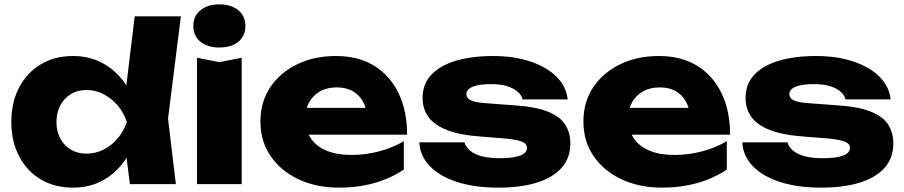

<svg xmlns="http://www.w3.org/2000/svg" viewBox="-20 -845 4149 881"><path d="M576 0 549 -214 584 -284 550 -372 598 -770H810L751 -301L787 0ZM620 -285Q606 -195 564.5 -127Q523 -59 459.5 -21.5Q396 16 315 16Q231 16 167.5 -21.5Q104 -59 68 -127.5Q32 -196 32 -285Q32 -376 68 -444Q104 -512 167.5 -550Q231 -588 315 -588Q396 -588 459.5 -550.5Q523 -513 565 -445.5Q607 -378 620 -285ZM239 -285Q239 -243 256.5 -210Q274 -177 305 -158.5Q336 -140 376 -140Q418 -140 455 -158.5Q492 -177 520 -210Q548 -243 562 -285Q548 -328 520 -361Q492 -394 455 -413Q418 -432 376 -432Q336 -432 305 -413Q274 -394 256.5 -361Q239 -328 239 -285Z M884 -580 987 -560 1089 -580V0H884ZM986 -627Q933 -627 900 -653.5Q867 -680 867 -726Q867 -771 900 -798Q933 -825 986 -825Q1041 -825 1073.5 -798Q1106 -771 1106 -726Q1106 -680 1073.5 -653.5Q1041 -627 986 -627Z M1536 16Q1432 16 1350.5 -22Q1269 -60 1222 -128.5Q1175 -197 1175 -288Q1175 -377 1220 -444.5Q1265 -512 1343.5 -550Q1422 -588 1521 -588Q1624 -588 1696.5 -543.5Q1769 -499 1808.5 -418Q1848 -337 1848 -227H1340V-350H1733L1666 -307Q1662 -351 1644 -381.5Q1626 -412 1596.5 -428Q1567 -444 1526 -444Q1481 -444 1449 -426Q1417 -408 1399 -376.5Q1381 -345 1381 -303Q1381 -249 1405.5 -211.5Q1430 -174 1477.5 -154Q1525 -134 1594 -134Q1657 -134 1719.5 -150.5Q1782 -167 1833 -197V-67Q1774 -27 1698.5 -5.5Q1623 16 1536 16Z M2597 -186Q2597 -120 2557 -75Q2517 -30 2443 -7Q2369 16 2265 16Q2158 16 2077.5 -10Q1997 -36 1952 -83Q1907 -130 1904 -192H2111Q2118 -169 2138.5 -152.5Q2159 -136 2193 -127.5Q2227 -119 2274 -119Q2335 -119 2366.5 -131Q2398 -143 2398 -167Q2398 -186 2374 -195.5Q2350 -205 2292 -210L2191 -218Q2090 -225 2030.5 -248.5Q1971 -272 1945 -309.5Q1919 -347 1919 -395Q1919 -460 1959.5 -502.5Q2000 -545 2072.5 -566.5Q2145 -588 2242 -588Q2338 -588 2413 -563Q2488 -538 2533 -493.5Q2578 -449 2585 -389H2378Q2373 -408 2356 -423.5Q2339 -439 2309 -449Q2279 -459 2232 -459Q2177 -459 2148.5 -447Q2120 -435 2120 -413Q2120 -396 2137.5 -386Q2155 -376 2203 -372L2336 -362Q2435 -356 2492 -333.5Q2549 -311 2573 -274Q2597 -237 2597 -186Z M3018 16Q2914 16 2832.5 -22Q2751 -60 2704 -128.5Q2657 -197 2657 -288Q2657 -377 2702 -444.5Q2747 -512 2825.5 -550Q2904 -588 3003 -588Q3106 -588 3178.5 -543.5Q3251 -499 3290.5 -418Q3330 -337 3330 -227H2822V-350H3215L3148 -307Q3144 -351 3126 -381.5Q3108 -412 3078.5 -428Q3049 -444 3008 -444Q2963 -444 2931 -426Q2899 -408 2881 -376.5Q2863 -345 2863 -303Q2863 -249 2887.5 -211.5Q2912 -174 2959.5 -154Q3007 -134 3076 -134Q3139 -134 3201.5 -150.5Q3264 -167 3315 -197V-67Q3256 -27 3180.5 -5.5Q3105 16 3018 16Z M4079 -186Q4079 -120 4039 -75Q3999 -30 3925 -7Q3851 16 3747 16Q3640 16 3559.5 -10Q3479 -36 3434 -83Q3389 -130 3386 -192H3593Q3600 -169 3620.5 -152.5Q3641 -136 3675 -127.5Q3709 -119 3756 -119Q3817 -119 3848.5 -131Q3880 -143 3880 -167Q3880 -186 3856 -195.5Q3832 -205 3774 -210L3673 -218Q3572 -225 3512.5 -248.5Q3453 -272 3427 -309.5Q3401 -347 3401 -395Q3401 -460 3441.5 -502.5Q3482 -545 3554.5 -566.5Q3627 -588 3724 -588Q3820 -588 3895 -563Q3970 -538 4015 -493.5Q4060 -449 4067 -389H3860Q3855 -408 3838 -423.5Q3821 -439 3791 -449Q3761 -459 3714 -459Q3659 -459 3630.5 -447Q3602 -435 3602 -413Q3602 -396 3619.5 -386Q3637 -376 3685 -372L3818 -362Q3917 -356 3974 -333.5Q4031 -311 4055 -274Q4079 -237 4079 -186Z"/></svg>

Font: Unbounded
Style: Bold
Weight: 700
Designer: Luke Prowse, Jean-Baptiste Morizot, Fátima Lázaro, Florian Runge
Foundry: NaN
Version: Version 1.700